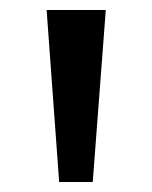

<svg xmlns="http://www.w3.org/2000/svg" viewBox="-20 -678 303 383"><path d="M98 -315 73 -658H191L165 -315Z"/></svg>

Font: Ysabeau
Style: Bold
Weight: 700
Designer: Christian Thalmann (Catharsis Fonts)
Version: Version 2.000;gftools[0.9.27.dev2+g8671c4b]